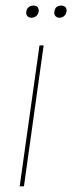

<svg xmlns="http://www.w3.org/2000/svg" viewBox="-20 -661 256 681"><path d="M190.9 -598.1Q181.6 -598.1 176.5 -604.2Q171.4 -610.4 172.9 -620.1Q175.8 -641.1 196.8 -641.1Q207 -641.1 212.2 -635.5Q217.3 -629.9 215.8 -620.1Q214.4 -610.4 207.5 -604.2Q200.7 -598.1 190.9 -598.1ZM49.8 0 120.1 -500H134.8L64.9 0ZM98.1 -641.1Q118.7 -641.1 117.2 -620.1Q115.7 -610.4 108.6 -604.2Q101.6 -598.1 91.8 -598.1Q82 -598.1 76.9 -604.2Q71.8 -610.4 73.2 -620.1Q74.7 -629.9 81.5 -635.5Q88.4 -641.1 98.1 -641.1Z"/></svg>

Font: Human Sans Thin
Style: Italic
Weight: 100
Italic angle: -8°
Designer: Tim Radville
Foundry: Continuum
Version: Version 1.000;FEAKit 1.0